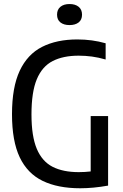

<svg xmlns="http://www.w3.org/2000/svg" viewBox="-20 -950 626 976"><path d="M388 7Q274 7 196.8 -30.5Q119.5 -68 80.2 -150.5Q41 -233 41 -369.5Q41 -506.5 80.2 -590.2Q119.5 -674 194 -711.8Q268.5 -749.5 373 -749.5Q449 -749.5 517 -730V-647.5Q481 -658 447.5 -662.5Q414 -667 379.5 -667Q301.5 -667 248 -639.8Q194.5 -612.5 167.2 -547.5Q140 -482.5 140 -368.5Q140 -257.5 167 -193.5Q194 -129.5 247.2 -102.2Q300.5 -75 380 -75Q411.5 -75 441 -78.5V-360H529.5V-6.5Q454 7 388 7ZM333.5 -822.5Q304.5 -822.5 287.2 -836Q270 -849.5 270 -875.5Q270 -901.5 287.2 -915.5Q304.5 -929.5 333.5 -929.5Q362.5 -929.5 379.8 -915.5Q397 -901.5 397 -875.5Q397 -849.5 379.8 -836Q362.5 -822.5 333.5 -822.5Z"/></svg>

Font: Encode Sans Condensed Medium
Style: Regular
Weight: 500
Width: 3
Designer: Multiple Designers
Foundry: Impallari Type
Version: Version 3.000; ttfautohint (v1.8.3) -l 8 -r 50 -G 200 -x 14 